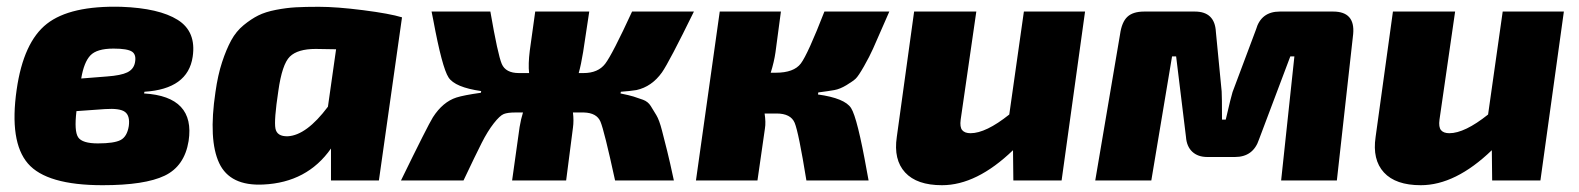

<svg xmlns="http://www.w3.org/2000/svg" viewBox="-20 -531 4647 565"><path d="M405 -261 404 -256Q555 -247 535 -116Q523 -42 464.5 -14Q406 14 282 14Q117 14 62 -50Q7 -114 29 -267Q49 -407 118 -461Q187 -515 337 -511Q448 -507 503 -472.5Q558 -438 547 -364Q533 -269 405 -261ZM219 -300 295 -306Q336 -309 354.5 -318Q373 -327 377 -346Q382 -370 368.5 -379Q355 -388 314 -388Q265 -388 246 -368Q227 -348 219 -300ZM289 -210 205 -204Q198 -145 210 -127Q222 -109 268 -109Q316 -109 335 -119Q354 -129 359 -160Q363 -190 348 -201.5Q333 -213 289 -210Z M1095 0H954V-94Q884 6 755 12Q657 17 625 -51Q593 -119 614 -260Q621 -310 633.5 -348Q646 -386 660.5 -412.5Q675 -439 697 -457Q719 -475 740 -485.5Q761 -496 792 -502Q823 -508 850.5 -509.5Q878 -511 918 -511Q971 -511 1049 -501Q1127 -491 1163 -480ZM969 -386 909 -387Q856 -387 833 -364.5Q810 -342 799 -263Q786 -177 790.5 -153Q795 -129 827 -130Q882 -133 945 -217Z M1807 -261 1806 -256Q1831 -251 1844 -247Q1857 -243 1872 -237.5Q1887 -232 1895 -219Q1903 -206 1911.5 -192Q1920 -178 1928 -147Q1936 -116 1943.5 -86Q1951 -56 1963 0H1790Q1758 -147 1747 -173Q1736 -199 1698 -200H1666Q1669 -176 1666 -155L1646 0H1487L1509 -157Q1513 -181 1519 -200H1496Q1474 -200 1462.5 -195.5Q1451 -191 1433 -168Q1415 -145 1397.5 -110.5Q1380 -76 1344 0H1160Q1239 -162 1254 -186Q1283 -231 1323 -244Q1345 -251 1395 -258L1396 -263Q1319 -274 1300 -303Q1281 -332 1255 -472Q1252 -488 1250 -497H1423Q1445 -370 1456.5 -343Q1468 -316 1507 -316H1537Q1534 -342 1539 -382L1555 -497H1714L1696 -378Q1690 -341 1683 -316H1697Q1740 -316 1761 -343.5Q1782 -371 1840 -497H2022Q1949 -348 1928 -318Q1898 -276 1853 -266Q1835 -263 1807 -261Z M2388 -259 2387 -253Q2466 -242 2484.5 -213Q2503 -184 2531 -27Q2534 -9 2536 0H2353Q2330 -142 2318.5 -169.5Q2307 -197 2265 -197H2230Q2234 -171 2231 -153L2209 0H2028L2098 -497H2278L2262 -377Q2258 -349 2248 -317H2263Q2316 -317 2336.5 -344Q2357 -371 2406 -497H2597Q2592 -486 2583 -465Q2559 -410 2549 -387.5Q2539 -365 2522.5 -336Q2506 -307 2498 -299.5Q2490 -292 2471 -280.5Q2452 -269 2435.5 -266Q2419 -263 2388 -259Z M3173 -497 3104 0H2962L2961 -89Q2854 14 2752 14Q2678 14 2643.5 -23.5Q2609 -61 2619 -128L2670 -497H2853L2807 -179Q2804 -157 2811.5 -148Q2819 -139 2836 -139Q2881 -139 2950 -194L2993 -497Z M3746 -497H3903Q3968 -497 3962 -431L3914 0H3750L3789 -365H3777L3685 -121Q3668 -69 3614 -69H3533Q3505 -69 3488.5 -84.5Q3472 -100 3470 -128L3441 -365H3429L3368 0H3203L3276 -430Q3281 -466 3297.5 -481.5Q3314 -497 3347 -497H3496Q3555 -497 3558 -437L3575 -262Q3576 -248 3576 -179H3587Q3603 -248 3607 -260L3676 -444Q3691 -497 3746 -497Z M4582 -497 4513 0H4371L4370 -89Q4263 14 4161 14Q4087 14 4052.5 -23.5Q4018 -61 4028 -128L4079 -497H4262L4216 -179Q4213 -157 4220.5 -148Q4228 -139 4245 -139Q4290 -139 4359 -194L4402 -497Z"/></svg>

Font: Ezarion Extra Bold
Style: Italic
Weight: 800
Italic angle: -8°
Designer: Natanael Gama
Version: Version 1.001;PS 001.001;hotconv 1.0.70;makeotf.lib2.5.58329